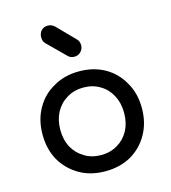

<svg xmlns="http://www.w3.org/2000/svg" viewBox="-121 -929 917 1030"><g transform="rotate(-15 337.5 -413.5)"><path d="M337.9 3.9Q256.8 3.9 195.3 -31.2Q132.8 -67.4 96.7 -128.9Q61.5 -192.4 61.5 -273.4Q61.5 -355.5 97.7 -418Q132.8 -480.5 195.3 -514.6Q256.8 -550.8 337.9 -550.8Q418 -550.8 480.5 -515.6Q542 -480.5 577.1 -417Q613.3 -355.5 613.3 -273.4Q613.3 -192.4 578.1 -129.9Q543 -67.4 481.4 -31.2Q418.9 3.9 337.9 3.9ZM337.9 -85.9Q389.6 -85.9 429.7 -110.4Q469.7 -133.8 492.2 -175.8Q514.6 -217.8 514.6 -273.4Q514.6 -328.1 492.2 -370.1Q469.7 -413.1 429.7 -436.5Q389.6 -460.9 337.9 -460.9Q286.1 -460.9 246.1 -436.5Q206.1 -413.1 182.6 -370.1Q160.2 -328.1 160.2 -273.4Q160.2 -217.8 182.6 -175.8Q206.1 -133.8 246.1 -110.4Q286.1 -85.9 337.9 -85.9ZM335 -632.8Q313.5 -632.8 299.8 -647.5Q267.6 -679.7 202.1 -744.1Q189.5 -756.8 189.5 -779.3Q189.5 -800.8 203.1 -816.4Q216.8 -831.1 239.3 -831.1Q259.8 -831.1 276.4 -816.4Q308.6 -783.2 373 -717.8Q385.7 -705.1 385.7 -683.6Q385.7 -662.1 371.1 -647.5Q357.4 -632.8 335 -632.8Z"/></g></svg>

Font: Abed
Style: Bold
Weight: 700
Designer: Johan Aakerlund
Version: Version 3.105